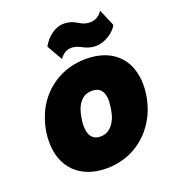

<svg xmlns="http://www.w3.org/2000/svg" viewBox="-134 -826 834 935"><g transform="rotate(-20 283.0 -359.0)"><path d="M417 -570C454 -570 510 -600 528 -638L491 -725C474 -697 448 -688 428 -688C400 -688 386 -697 372 -705C356 -714 338 -726 300 -726C257 -726 213 -691 190 -648L237 -566C239 -574 263 -603 295 -603C318 -603 334 -595 350 -587C365 -579 384 -570 417 -570ZM260 8C386 8 486 -63 536 -172C548 -200 557 -231 562 -263C565 -281 566 -298 566 -314C566 -330 565 -346 562 -360C546 -462 469 -528 346 -528C225 -528 127 -465 76 -365C61 -334 49 -299 43 -261C40 -242 39 -224 39 -207C39 -79 120 8 260 8ZM284 -148C244 -148 225 -175 224 -219C223 -232 224 -246 227 -262C229 -278 233 -294 238 -308C253 -346 277 -372 320 -372C359 -372 377 -350 381 -312C382 -298 381 -281 378 -262C376 -248 373 -234 369 -221C354 -178 327 -148 284 -148Z"/></g></svg>

Font: Arthouse Owned Black
Style: Italic
Weight: 900
Italic angle: -10°
Designer: Jeremy Tribby
Foundry: Tribby Type
Version: Version 1.000;PS 001.000;hotconv 1.0.88;makeotf.lib2.5.64775